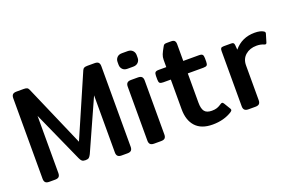

<svg xmlns="http://www.w3.org/2000/svg" viewBox="-87 -1013 2090 1360"><g transform="rotate(-20 958.5 -332.5)"><path d="M59 -36V-643Q59 -662 67.5 -671Q76 -680 97 -680H151Q167 -680 175.5 -676Q184 -672 189 -660L391 -195L593 -660Q598 -672 606.5 -676Q615 -680 631 -680H685Q706 -680 714.5 -671Q723 -662 723 -643V-36Q723 -18 714.5 -9Q706 0 686 0H642Q622 0 613 -9Q604 -18 604 -36V-467L433 -86Q425 -70 417 -63Q409 -56 391 -56Q373 -56 364.5 -63Q356 -70 349 -86L178 -467V-36Q178 -18 169.5 -9Q161 0 140 0H96Q76 0 67.5 -9Q59 -18 59 -36Z M841 -611V-632Q841 -652 854 -666Q867 -680 891 -680H934Q958 -680 971.5 -666Q985 -652 985 -632V-611Q985 -591 971.5 -577Q958 -563 934 -563H891Q867 -563 854 -577Q841 -591 841 -611ZM849 -36V-443Q849 -462 858 -471Q867 -480 887 -480H939Q959 -480 968 -471Q977 -462 977 -443V-36Q977 -18 968.5 -9Q960 0 939 0H887Q867 0 858 -9Q849 -18 849 -36Z M1153 -162V-386H1096Q1076 -386 1069.5 -393Q1063 -400 1063 -419V-446Q1063 -465 1069.5 -472.5Q1076 -480 1096 -480H1153V-535Q1153 -556 1160.5 -574.5Q1168 -593 1184 -621Q1190 -633 1195.5 -636.5Q1201 -640 1215 -640H1248Q1266 -640 1273.5 -631.5Q1281 -623 1281 -606V-480H1399Q1419 -480 1425.5 -472.5Q1432 -465 1432 -446V-419Q1432 -400 1425.5 -393Q1419 -386 1399 -386H1281V-166Q1281 -120 1297 -99.5Q1313 -79 1352 -79Q1375 -79 1391 -84.5Q1407 -90 1426 -103Q1431 -107 1437 -107Q1443 -107 1449 -98L1478 -50Q1482 -45 1482 -39Q1482 -32 1472 -25Q1410 15 1324 15Q1239 15 1196 -32Q1153 -79 1153 -162Z M1560 -36V-453Q1560 -468 1565 -474Q1570 -480 1586 -480H1643Q1654 -480 1659 -475.5Q1664 -471 1665 -460L1668 -424Q1727 -495 1823 -495Q1867 -495 1890 -480Q1896 -476 1897.5 -471.5Q1899 -467 1897 -461L1879 -401Q1876 -391 1868 -391L1860 -393Q1836 -404 1805 -404Q1754 -404 1721 -375.5Q1688 -347 1688 -298V-36Q1688 -18 1679.5 -9Q1671 0 1650 0H1598Q1578 0 1569 -9Q1560 -18 1560 -36Z"/></g></svg>

Font: Mitr
Style: Regular
Weight: 400
Designer: Thanarat Vachiruckul
Foundry: Cadson Demak
Version: Version 1.002